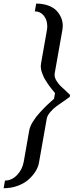

<svg xmlns="http://www.w3.org/2000/svg" viewBox="-49 -853 444 1040"><path d="M330.6 -338.4 328.6 -328.1Q320.3 -321.3 297.6 -305.9Q274.9 -290.5 257.3 -277.8Q239.7 -265.1 223.4 -246.1Q207 -227.1 204.1 -209.5L162.1 28.3Q158.2 51.3 143.8 74.7Q129.4 98.1 106.2 119.1Q83 140.1 47.4 153.3Q11.7 166.5 -29.3 166.5L-22 125Q14.6 125 43.5 95Q72.3 64.9 79.6 22.9L109.4 -147Q113.3 -168.5 129.6 -194.8Q146 -221.2 169.4 -246.3Q192.9 -271.5 210 -287.6Q227.1 -303.7 243.7 -317.9L249 -349.1Q249 -349.1 241.2 -358.4Q233.4 -367.7 230.7 -371.1Q228 -374.5 220.2 -384.8Q212.4 -395 208.5 -401.4Q204.6 -407.7 197.8 -418.2Q190.9 -428.7 187.3 -437.3Q183.6 -445.8 179.7 -455.8Q175.8 -465.8 173.8 -475.8Q171.9 -485.8 171.9 -495.1Q171.9 -502.4 173.3 -509.3L205.1 -689.5Q207 -700.2 207 -710.4Q207 -745.1 188.2 -768.3Q169.4 -791.5 139.6 -791.5L147 -833.5Q184.1 -833.5 212.9 -822.8Q241.7 -812 258.1 -794.2Q274.4 -776.4 282.7 -755.9Q291 -735.4 291 -713.9Q291 -704.1 289.6 -694.8L247.6 -457.5Q246.6 -453.1 246.6 -448.2Q246.6 -432.1 257.3 -414.8Q268.1 -397.5 280.8 -385.5Q293.5 -373.5 309.1 -359.4Q324.7 -345.2 330.6 -338.4Z"/></svg>

Font: Resagnicto
Style: Italic
Weight: 500
Italic angle: -10°
Version: Version 0.999